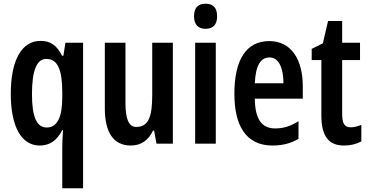

<svg xmlns="http://www.w3.org/2000/svg" viewBox="-20 -773 1979 1033"><path d="M315 24V240H427V-543H332L321 -473H314C285 -531 250 -553 198 -553C98 -553 38 -452 38 -268C38 -90 96 10 194 10C246 10 286 -16 315 -73H319C316 -30 315 3 315 24ZM231 -87C178 -87 152 -143 152 -267C152 -392 177 -456 229 -456C289 -456 315 -401 315 -276V-249C315 -140 287 -87 231 -87Z M910 -543H799V-262C799 -149 781 -90 713 -90C673 -90 655 -132 655 -219V-543H544V-189C544 -66 587 10 684 10C738 10 779 -18 803 -70H809L822 0H910Z M1086 -753C1044 -753 1024 -730 1024 -685C1024 -641 1046 -618 1086 -618C1127 -618 1148 -641 1148 -685C1148 -729 1129 -753 1086 -753ZM1141 -543H1030V0H1141Z M1429 -552C1305 -552 1241 -452 1241 -268C1241 -102 1300 10 1446 10C1498 10 1544 -1 1586 -26V-121C1542 -93 1504 -82 1460 -82C1387 -82 1352 -134 1351 -242H1609V-309C1609 -453 1547 -552 1429 -552ZM1430 -464C1480 -464 1505 -407 1505 -325H1351C1355 -422 1383 -464 1430 -464Z M1867 -88C1832 -88 1821 -111 1821 -159V-450H1917V-543H1821V-660H1745L1717 -540L1657 -510V-450H1709V-152C1709 -43 1746 10 1831 10C1867 10 1897 2 1924 -12V-101C1903 -93 1884 -88 1867 -88Z"/></svg>

Font: Noto Sans Khmer ExtraCondensed SemiBold
Style: Regular
Weight: 600
Width: 2
Designer: Danh Hong and the Monotype Design Team
Foundry: Monotype Imaging Inc.
Version: Version 2.004